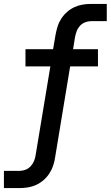

<svg xmlns="http://www.w3.org/2000/svg" viewBox="-45 -755 565 980"><path d="M-25 205V117H56Q71 117 86 111Q101 105 112 93Q123 81 129 66Q135 51 137 36L212 -416H85V-504H226L239 -580Q243 -601 249.5 -621.5Q256 -642 268.5 -661Q281 -680 298.5 -695Q316 -710 336 -719Q356 -728 377 -731.5Q398 -735 419 -735H500V-647H419Q404 -647 389 -641Q374 -635 363 -623Q352 -611 346.5 -596Q341 -581 338 -566L328 -504H455V-416H313L236 50Q233 71 226 91.5Q219 112 206.5 131Q194 150 176.5 165Q159 180 139 189Q119 198 98 201.5Q77 205 56 205Z"/></svg>

Font: Iosevka Slab Semibold
Style: Italic
Weight: 600
Italic angle: -9°
Monospace: yes
Designer: Belleve Invis
Foundry: Belleve Invis
Version: Version 11.1.1; ttfautohint (v1.8.3)